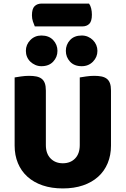

<svg xmlns="http://www.w3.org/2000/svg" viewBox="-20 -1040 704 1076"><path d="M602 -224Q602 -170 583.5 -125.5Q565 -81 530 -49.5Q495 -18 445 -1Q395 16 332 16Q269 16 219 -1Q169 -18 134 -49.5Q99 -81 80.5 -125.5Q62 -170 62 -224V-606Q73 -608 97 -611.5Q121 -615 143 -615Q166 -615 183.5 -611.5Q201 -608 213 -599Q225 -590 231 -574Q237 -558 237 -532V-227Q237 -179 263.5 -152Q290 -125 332 -125Q375 -125 401 -152Q427 -179 427 -227V-606Q438 -608 462 -611.5Q486 -615 508 -615Q531 -615 548.5 -611.5Q566 -608 578 -599Q590 -590 596 -574Q602 -558 602 -532ZM175 -892Q170 -903 164.5 -919.5Q159 -936 159 -954Q159 -991 174 -1005.5Q189 -1020 214 -1020H479Q487 -1009 491 -992.5Q495 -976 495 -958Q495 -921 480.5 -906.5Q466 -892 441 -892ZM125 -755Q125 -790 150 -815.5Q175 -841 212 -841Q254 -841 278 -815.5Q302 -790 302 -755Q302 -720 278 -694.5Q254 -669 212 -669Q194 -669 178 -676Q162 -683 150 -694.5Q138 -706 131.5 -721.5Q125 -737 125 -755ZM349 -755Q349 -790 372.5 -815.5Q396 -841 438 -841Q457 -841 473 -834Q489 -827 501 -815Q513 -803 519.5 -787.5Q526 -772 526 -755Q526 -720 501 -694.5Q476 -669 438 -669Q396 -669 372.5 -694.5Q349 -720 349 -755Z"/></svg>

Font: Baloo Chettan
Style: Regular
Weight: 400
Designer: Maithili Shingre and Ek Type
Foundry: Ek Type
Version: Version 1.443;PS 1.000;hotconv 16.6.51;makeotf.lib2.5.65220;